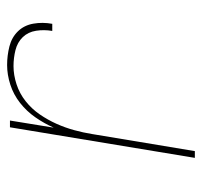

<svg xmlns="http://www.w3.org/2000/svg" viewBox="-34 -534 568 540"><g transform="rotate(-90 250.0 -264.0)"><path d="M76 0 162 -520H181L161 -397Q173 -424 190 -448.5Q207 -473 230.5 -491.5Q254 -510 282 -519Q310 -528 337 -528Q364 -528 389.5 -521.5Q415 -515 432 -497.5Q449 -480 453.5 -454Q458 -428 453 -401H433Q437 -424 433.5 -446.5Q430 -469 415.5 -484Q401 -499 379 -504.5Q357 -510 334 -510Q309 -510 283 -501.5Q257 -493 235.5 -476Q214 -459 198.5 -436.5Q183 -414 172 -389.5Q161 -365 154 -339.5Q147 -314 143 -289L95 0Z"/></g></svg>

Font: Iosevka SS04 Thin
Style: Italic
Weight: 100
Italic angle: -9°
Monospace: yes
Designer: Belleve Invis
Foundry: Belleve Invis
Version: Version 19.0.0; ttfautohint (v1.8.4)